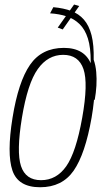

<svg xmlns="http://www.w3.org/2000/svg" viewBox="-20 -804 478 828"><path d="M153 3.5Q248 3.5 297.8 -68.2Q347.5 -140 375 -296.5Q401.5 -450 374.2 -523.8Q347 -597.5 255.5 -597.5Q160 -597.5 109.5 -524.5Q59 -451.5 34 -296Q9 -141.5 33.5 -69Q58 3.5 153 3.5ZM157 -27Q90.5 -27 70.5 -88Q50.5 -149 74.5 -296Q99 -444.5 142.8 -506Q186.5 -567.5 252.5 -567.5Q319 -567.5 340 -506Q361 -444.5 334.5 -296Q308 -147.5 265.8 -87.2Q223.5 -27 157 -27ZM388.5 -373Q394 -404 395.8 -434.5Q397.5 -465 395 -493.5Q392.5 -522 384 -546.5Q385.5 -610 374.8 -652Q364 -694 342 -719.2Q320 -744.5 287.2 -756.8Q254.5 -769 210 -773L196 -746.5Q235.5 -744 267.5 -733.5Q299.5 -723 323 -700.2Q346.5 -677.5 359 -638.2Q371.5 -599 371.2 -537Q371 -475 355 -385.5ZM250.5 -677 321.5 -778 299.5 -784.5 229 -685Z"/></svg>

Font: Anybody SemiCondensed ExtraLight
Style: Italic
Weight: 250
Width: 4
Italic angle: -10°
Version: Version 1.113;gftools[0.9.25]